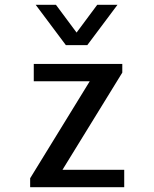

<svg xmlns="http://www.w3.org/2000/svg" viewBox="-20 -776 640 796"><path d="M105 0V-37L352 -439H120V-511H487V-475L239 -72H495V0ZM467 -756 342 -589H253L128 -756H212L325 -604H270L383 -756Z"/></svg>

Font: Chivo Mono Medium
Style: Regular
Weight: 400
Monospace: yes
Version: Version 1.008